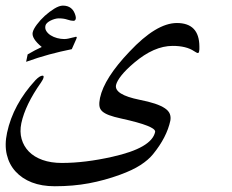

<svg xmlns="http://www.w3.org/2000/svg" viewBox="-97 -477 828 684"><path d="M174.3 -336.9 158.7 -301.8Q119.1 -293.9 78.6 -283Q38.1 -272 -3.9 -256.8L1.5 -283.2Q14.6 -291 27.3 -297.6Q40 -304.2 51.8 -309.6Q14.6 -340.3 19.5 -361.8Q22 -373 34.2 -389.4Q46.4 -405.8 62.7 -420.7Q79.1 -435.5 96.7 -446.3Q114.3 -457 127 -457Q162.1 -457 171.9 -421.4Q173.8 -415 172.9 -410.2Q171.4 -402.8 164.6 -402.8Q155.8 -402.8 142.8 -407.2Q129.9 -411.6 112.3 -411.6Q105.5 -411.6 97.9 -409.4Q90.3 -407.2 83 -403.6Q75.7 -399.9 70.8 -395.3Q65.9 -390.6 64.9 -385.7Q62.5 -375 68.1 -366.2Q73.7 -357.4 83.7 -351.1Q93.8 -344.7 106.7 -341.3Q119.6 -337.9 131.8 -337.9Q139.2 -337.9 146.7 -339.6Q154.3 -341.3 162.1 -343.3L168.5 -344.7Q170.4 -345.2 173.8 -346.2Q175.8 -345.2 176.3 -345Q176.8 -344.7 176.3 -342.8Q176.3 -342.3 175.8 -340.8Q175.3 -339.4 174.3 -336.9ZM613.3 -311.5Q613.8 -299.8 612.3 -293.9Q611.3 -288.1 607.9 -288.1Q604.5 -288.1 594.2 -294.9Q566.4 -313.5 518.1 -313.5Q451.7 -313.5 380.9 -253.4Q351.6 -228.5 335.7 -208.5Q319.8 -188.5 316.4 -174.3Q309.1 -140.1 399.9 -121.6Q432.6 -115.2 455.1 -107.7Q477.5 -100.1 490.7 -91.1Q503.9 -82 508.1 -71Q512.2 -60.1 509.8 -46.9Q497.1 12.2 448.2 72.3Q431.6 92.8 403.3 111.1Q375 129.4 330.6 145.5Q275.9 165.5 219.7 176Q163.6 186.5 98.1 186.5Q51.8 186.5 16.6 172.9Q-18.6 159.2 -41.5 134Q-64.5 108.9 -72.8 73.7Q-81.1 38.6 -71.8 -4.4Q-50.3 -105 29.3 -191.4Q44.9 -207.5 54.7 -207.5Q59.6 -207.5 58.1 -200.7Q56.6 -193.8 48.8 -182.6Q-6.8 -104 -21 -38.1Q-27.3 -7.8 -20 18.1Q-12.7 43.9 5.9 63Q24.4 82 54.4 92.8Q84.5 103.5 123 103.5Q206.1 103.5 303.2 81.5Q443.4 50.3 455.6 -6.8Q460 -27.3 335 -54.7Q308.1 -60.5 291.7 -66.7Q275.4 -72.8 266.8 -80.8Q258.3 -88.9 257.1 -100.3Q255.9 -111.8 259.3 -128.4Q274.4 -198.7 364.3 -293Q460 -395 533.2 -395Q612.8 -395 613.3 -311.5Z"/></svg>

Font: XB Kayhan
Style: Italic
Weight: 400
Italic angle: -12°
Designer: Behnam
Foundry: Irmug
Version: Version 7.300 2009